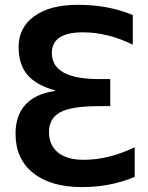

<svg xmlns="http://www.w3.org/2000/svg" viewBox="-20 -760 607 790"><path d="M317.4 9.8Q188.5 9.8 116.2 -48.3Q43.9 -106.4 43.9 -210Q43.9 -285.2 85.4 -330.1Q127 -375 207 -385.7V-387.7Q127.9 -410.2 92.3 -452.6Q56.6 -495.1 56.6 -567.4Q56.6 -646.5 121.1 -693.4Q185.5 -740.2 300.8 -740.2Q425.8 -740.2 526.4 -698.2V-576.2Q422.9 -627 321.3 -627Q193.4 -627 193.4 -542Q193.4 -434.6 387.7 -434.6H433.6V-323.2H387.7Q273.4 -323.2 227.5 -297.9Q181.6 -272.5 181.6 -216.8Q181.6 -163.1 218.3 -132.8Q254.9 -102.5 324.2 -102.5Q427.7 -102.5 534.2 -154.3V-32.2Q434.6 9.8 317.4 9.8Z"/></svg>

Font: Mgen+ 1c bold
Style: Bold
Weight: 700
Designer: [Source Han Sans]
Ryoko NISHIZUKA  (kana & ideographs); Paul D. Hunt (Latin, Greek & Cyrillic); Wenlong ZHANG  (bopomofo
Version: Version 1.059.20150602